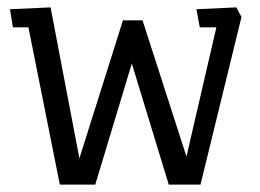

<svg xmlns="http://www.w3.org/2000/svg" viewBox="-20 -500 705 520"><path d="M142 0 57 -426H15L7 -475L117 -480L195 -71L313 -445H366L485 -76L566 -426H521L512 -475L620 -480L634 -454L523 0H437L337 -328L238 0Z"/></svg>

Font: Kreon Light
Style: Regular
Weight: 300
Designer: Julia Petretta
Foundry: Julia Petretta and Eli Heuer
Version: Version 2.002